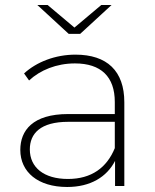

<svg xmlns="http://www.w3.org/2000/svg" viewBox="-20 -742 620 766"><path d="M438 -151C406 -73 345 -28 251 -28C155 -28 99 -74 99 -146C99 -209 141 -256 252 -256H438ZM248 4C341 4 406 -36 439 -100V0H476V-334C476 -459 407 -524 281 -524C201 -524 126 -495 76 -449L96 -421C140 -462 205 -489 279 -489C383 -489 438 -436 438 -335V-287H252C110 -287 61 -221 61 -144C61 -56 131 4 248 4ZM425 -722H384L277 -632L170 -722H129L254 -607H300Z"/></svg>

Font: Montserrat-Alt1 ExtLt
Style: Regular
Weight: 200
Designer: Differentunic
Foundry: Differentunic
Version: Version 7.222